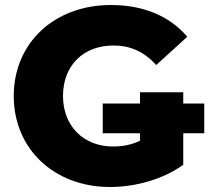

<svg xmlns="http://www.w3.org/2000/svg" viewBox="-20 -734 853 768"><path d="M797 -320H713V-365H540V-320H391V-201H540V-171C504 -154 469 -148 432 -148C313 -148 232 -231 232 -350C232 -472 313 -552 434 -552C501 -552 557 -527 605 -474L729 -587C660 -669 554 -714 424 -714C198 -714 35 -563 35 -350C35 -137 198 14 420 14C522 14 633 -17 713 -75V-201H797Z"/></svg>

Font: Montserrat-Alt1 ExtBd
Style: Regular
Weight: 800
Designer: Differentunic
Foundry: Differentunic
Version: Version 7.222